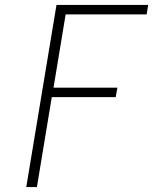

<svg xmlns="http://www.w3.org/2000/svg" viewBox="-20 -755 640 775"><path d="M86 0 208 -735H578L572 -697H245L196 -401H454L447 -363H189L129 0Z"/></svg>

Font: Iosevka SS04 XLt Ex Obl
Style: Regular
Weight: 200
Width: 7
Italic angle: -9°
Monospace: yes
Designer: Belleve Invis
Foundry: Belleve Invis
Version: Version 19.0.0; ttfautohint (v1.8.4)